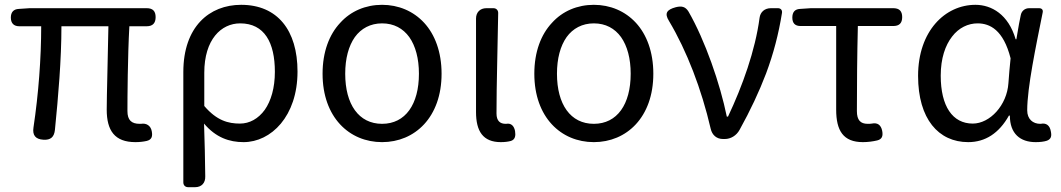

<svg xmlns="http://www.w3.org/2000/svg" viewBox="-20 -577 4404 797"><path d="M495 -543H364H103L58 -540C36 -539 25 -526 25 -504C25 -481 37 -468 60 -468H151C151 -336 140 -188 119 -48C114 -16 127 1 160 3C190 5 205 -8 208 -38C222 -178 235 -329 235 -468H430C428 -348 423 -179 423 -122C423 -35 456 13 542 13C560 13 576 11 589 8C610 3 614 -11 610 -32C606 -55 588 -67 565 -63C563 -63 562 -63 560 -63C526 -63 509 -78 509 -116C509 -169 510 -344 517 -468H589C614 -468 626 -481 626 -506C626 -531 614 -543 589 -543Z M741 -39V180C741 192 749 200 761 200H787H790C816 200 833 183 832 155C831 80 830 18 827 -64C876 -6 932 13 991 13C1105 13 1215 -94 1215 -280C1215 -451 1132 -557 981 -557C849 -557 741 -466 741 -278ZM1079 -121C1052 -84 1016 -64 976 -64C928 -64 880 -76 828 -137V-206V-275C828 -413 898 -480 977 -480C1078 -480 1121 -400 1121 -279C1121 -212 1105 -158 1079 -121Z M1392 -482C1347 -434 1319 -362 1319 -271C1319 -90 1430 13 1566 13C1702 13 1813 -90 1813 -271C1813 -362 1785 -434 1741 -482C1696 -531 1634 -557 1566 -557C1498 -557 1436 -531 1392 -482ZM1679 -423C1705 -386 1719 -334 1719 -271C1719 -144 1663 -63 1566 -63C1469 -63 1413 -144 1413 -271C1413 -334 1427 -386 1453 -423C1479 -459 1518 -480 1566 -480C1615 -480 1653 -459 1679 -423Z M1956 -327V-112C1956 -32 1985 13 2059 13C2076 13 2090 11 2101 8C2119 2 2121 -14 2118 -33C2114 -54 2102 -67 2081 -63C2080 -63 2080 -63 2079 -63C2056 -63 2041 -75 2041 -106C2041 -231 2046 -382 2048 -523C2048 -535 2040 -543 2028 -543H2002H1999C1973 -543 1956 -526 1956 -500Z M2271 -482C2226 -434 2198 -362 2198 -271C2198 -90 2309 13 2445 13C2581 13 2692 -90 2692 -271C2692 -362 2664 -434 2620 -482C2575 -531 2513 -557 2445 -557C2377 -557 2315 -531 2271 -482ZM2558 -423C2584 -386 2598 -334 2598 -271C2598 -144 2542 -63 2445 -63C2348 -63 2292 -144 2292 -271C2292 -334 2306 -386 2332 -423C2358 -459 2397 -480 2445 -480C2494 -480 2532 -459 2558 -423Z M3160 -272C3191 -355 3212 -436 3226 -523C3228 -535 3221 -543 3209 -543H3183H3180C3154 -543 3136 -527 3133 -503C3115 -367 3062 -220 3002 -93H2997C2969 -230 2907 -409 2838 -529C2825 -550 2809 -553 2785 -547C2748 -537 2737 -522 2757 -490C2831 -366 2892 -207 2930 -43C2936 -16 2955 0 2981 0H2989C3013 0 3037 -14 3050 -38C3095 -119 3131 -196 3160 -272Z M3451 -295V-122C3451 -35 3480 13 3562 13C3583 13 3604 10 3621 6C3642 1 3646 -13 3642 -34C3637 -58 3623 -69 3599 -64C3594 -63 3588 -63 3582 -63C3552 -63 3537 -78 3537 -116C3537 -226 3538 -346 3541 -469H3688C3713 -469 3725 -481 3725 -506C3725 -531 3713 -543 3688 -543H3535H3346L3301 -540C3279 -539 3269 -526 3269 -504C3269 -481 3280 -469 3303 -469H3451Z M4210 -478 4199 -414H4196C4166 -517 4096 -557 4029 -557C3903 -557 3791 -448 3791 -262C3791 -83 3876 13 3999 13C4070 13 4127 -24 4168 -97H4172C4172 -22 4215 13 4279 13C4298 13 4314 11 4326 7C4344 0 4346 -13 4342 -32C4338 -56 4323 -68 4300 -63C4299 -63 4299 -63 4298 -63C4268 -63 4244 -82 4244 -119C4244 -214 4280 -384 4308 -524C4311 -536 4305 -543 4293 -543H4267H4252C4234 -543 4220 -531 4217 -513ZM3932 -425C3960 -462 3999 -480 4038 -480C4089 -480 4145 -453 4175 -335L4170 -283L4166 -232C4160 -140 4089 -64 4018 -64C3934 -64 3885 -136 3885 -263C3885 -335 3904 -389 3932 -425Z"/></svg>

Font: GenSenRounded2 TW R
Style: Regular
Weight: 400
Version: Version 2.100;PS 2.1;hotconv 16.6.51;makeotf.lib2.5.65220 DE